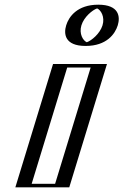

<svg xmlns="http://www.w3.org/2000/svg" viewBox="-20 -799 527 819"><path d="M287.3 -691C272.6 -643 299.4 -603 345.4 -603C391.4 -603 442.6 -643 457.3 -691C471.9 -739 445.2 -779 399.2 -779C353.2 -779 301.9 -739 287.3 -691ZM70.5 0 231.3 -526H411.3L250.5 0ZM302.3 -691C314.5 -731 357.4 -764 394.6 -764C431.8 -764 454.5 -731 442.3 -691C430 -651 387.2 -618 349.9 -618C312.7 -618 290 -651 302.3 -691ZM90.1 -15 241.7 -511H391.7L240.1 -15ZM302.3 -691C290 -651 312.7 -618 349.9 -618C387.2 -618 430 -651 442.3 -691C454.5 -731 431.8 -764 394.6 -764C357.4 -764 314.5 -731 302.3 -691ZM90.1 -15H240.1L391.7 -511H241.7ZM287.3 -691C301.9 -739 353.1 -779 399.2 -779C445.2 -779 471.9 -739 457.3 -691C442.6 -643 391.4 -603 345.4 -603C299.3 -603 272.6 -643 287.3 -691ZM70.5 0H250.5L411.3 -526H231.3ZM327.3 -691C338.3 -727.1 374.7 -756.5 394.3 -763.2C410.4 -756.3 428.2 -726.9 417.3 -691C406.2 -654.9 369.8 -625.5 350.2 -618.8C334.1 -625.7 316.3 -655.1 327.3 -691ZM115.1 -15 266.7 -511H366.7L215.1 -15ZM262.3 -691C251.2 -654.7 255.7 -603 345.4 -603C435.2 -603 471.2 -654.8 482.3 -691C493.4 -727.3 488.8 -779 399.2 -779C309.3 -779 273.3 -727.2 262.3 -691ZM45.5 0H275.5L436.3 -526H206.3Z"/></svg>

Font: Hussar Outliner
Style: Obl
Weight: 700
Foundry: Cannot Into Space Fonts
Version: Version 0.92